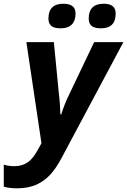

<svg xmlns="http://www.w3.org/2000/svg" viewBox="-96 -773 684 1033"><path d="M-75.7 231.4V112.8Q-49.3 121.1 -18.6 121.1Q24.4 121.1 55.7 98.6Q83 77.6 104.5 38.1L127 -2.4L45.9 -546.4H193.8L220.2 -273.9Q224.1 -243.7 226.3 -211.2Q228.5 -178.7 229 -157.2H233.4Q252.4 -217.8 277.8 -268.1L410.6 -546.4H567.9L234.4 78.6Q204.6 134.3 173.8 167.2Q143.1 200.2 104.5 218.3Q58.6 240.2 -4.4 240.2Q-45.9 240.2 -75.7 231.4ZM164.6 -673.3Q164.6 -712.9 184.8 -732.9Q205.1 -752.9 244.6 -752.9Q310.5 -752.9 310.5 -700.7Q310.5 -661.6 290.3 -641.1Q270 -620.6 230.5 -620.6Q196.3 -620.6 180.4 -633.3Q164.6 -646 164.6 -673.3ZM381.3 -673.3Q381.3 -712.9 401.6 -732.9Q421.9 -752.9 461.4 -752.9Q526.4 -752.9 526.4 -700.7Q526.4 -620.6 447.3 -620.6Q413.1 -620.6 397.2 -633.3Q381.3 -646 381.3 -673.3Z"/></svg>

Font: Viking Open Sans
Style: Bold Italic
Weight: 700
Italic angle: -12°
Foundry: Ascender Corporation
Version: Version 2.000